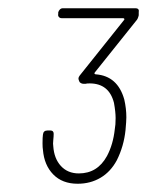

<svg xmlns="http://www.w3.org/2000/svg" viewBox="-20 -896 356 465"><path d="M286 -612Q286 -603 284 -581Q280 -542 263 -508Q248 -480 223.5 -465.5Q199 -451 168 -451Q131 -451 109 -473.5Q87 -496 84 -533Q83 -538 83 -549Q83 -564 84 -570Q85 -580 95 -580H102Q110 -580 110 -572Q110 -566 109 -556.5Q108 -547 109 -542Q111 -512 127.5 -494Q144 -476 171 -476Q216 -476 239 -518Q254 -546 258 -583Q260 -593 260 -610Q260 -625 256 -647Q244 -694 197 -694Q190 -694 187 -693H183Q177 -693 173 -697L172 -699Q170 -703 170 -706Q170 -709 173 -713L280 -847Q282 -849 281 -850.5Q280 -852 278 -852H129Q125 -852 122.5 -855Q120 -858 121 -862V-866Q122 -870 125 -873Q128 -876 132 -876H308Q318 -876 316 -866V-859Q314 -850 310 -846L210 -721Q208 -719 209 -717.5Q210 -716 212 -716Q265 -712 281 -655Q286 -633 286 -612Z"/></svg>

Font: Barlow Semi Condensed Thin
Style: Italic
Weight: 250
Width: 4
Italic angle: -7°
Designer: Jeremy Tribby
Foundry: Tribby Type
Version: Version 1.408